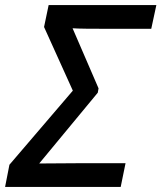

<svg xmlns="http://www.w3.org/2000/svg" viewBox="-36 -734 634 754"><path d="M-16 0H438L457 -93H265C214 -93 167 -92 118 -92L348 -370L351 -387L249 -623C274 -621 331 -621 359 -621H558L578 -714H155L137 -628L250 -378L1 -87Z"/></svg>

Font: Noto Sans Medium
Style: Italic
Weight: 500
Italic angle: -12°
Designer: Monotype Design Team
Foundry: Monotype Imaging Inc.
Version: Version 2.013